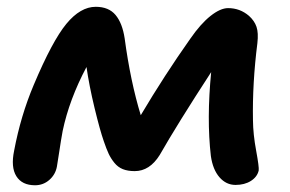

<svg xmlns="http://www.w3.org/2000/svg" viewBox="-20 -509 860 570"><path d="M84 41Q45.4 41 28.6 14.2Q11.7 -12.7 22 -62Q41.5 -165.5 80.1 -256.8Q135.3 -387.7 177 -438.2Q218.8 -488.8 264.2 -488.8Q302.7 -488.8 323 -464.6Q343.3 -440.4 350.1 -395Q367.2 -267.6 397.9 -167Q468.3 -285.6 544.9 -394Q575.7 -438.5 605 -461.7Q634.3 -484.9 657.2 -484.9Q692.4 -484.9 719.2 -461.9Q735.4 -447.3 741.5 -429.4Q747.6 -411.6 744.1 -380.9Q729 -261.7 731 -151.9Q731.4 -110.4 740.5 -61.5Q749.5 -12.7 748 -2.9Q743.7 16.1 724.9 28.1Q706.1 40 679.2 40Q651.4 40 631.6 17.3Q611.8 -5.4 606 -45.9Q593.3 -155.8 606.9 -294.9Q505.9 -139.6 454.1 -48.8Q424.3 -1 379.9 -1Q359.4 -1 344.7 -6.8Q330.1 -12.7 319.6 -25.6Q309.1 -38.6 302.5 -52.7Q295.9 -66.9 288.1 -89.8Q276.9 -121.6 260.7 -188.5Q244.6 -255.4 236.8 -310.1Q185.5 -213.4 166 -120.1Q161.1 -93.8 155.8 -57.9Q150.4 -22 148.9 -14.2Q144.5 9.3 126.5 25.1Q108.4 41 84 41Z"/></svg>

Font: Shantell Sans Bouncy
Style: Italic
Weight: 600
Italic angle: -11.31°
Designer: Stephen Nixon, Anya Danilova, Shantell Martin
Foundry: Arrow Type
Version: Version 1.006;[9816181b4]